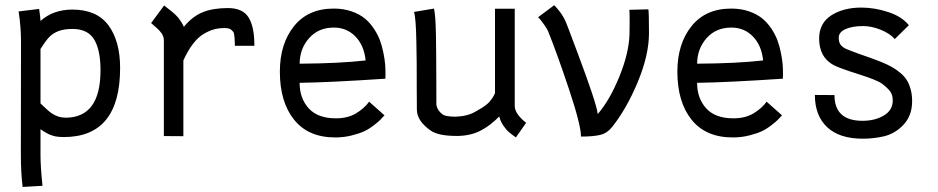

<svg xmlns="http://www.w3.org/2000/svg" viewBox="-20 -532 3663 750"><path d="M372.6 -257.3Q372.6 -336.9 347.7 -377.9Q322.8 -418.9 263.2 -418.9Q230 -418.9 208 -410.4Q186 -401.9 171.6 -386.5Q157.2 -371.1 138.2 -340.8V-127.9Q168.9 -98.1 182.6 -88.9Q208 -72.3 235.8 -72.3Q372.6 -72.3 372.6 -257.3ZM62 -360.8V-372.6Q62 -426.3 52.7 -487.3L132.8 -497.1Q137.7 -464.8 138.2 -450.2Q188 -494.6 262.7 -494.6Q358.4 -494.6 403.8 -432.9Q449.2 -371.1 449.2 -266.6Q449.2 3.4 229 3.4Q220.2 3.4 211.9 2.7Q203.6 2 197.8 1Q191.9 0 184.8 -2.4Q177.7 -4.9 174.3 -6.1Q170.9 -7.3 164.3 -11Q157.7 -14.6 155.5 -15.9Q153.3 -17.1 146.5 -21.7Q139.6 -26.4 138.2 -27.3V73.7Q138.2 118.2 146 193.8L68.4 198.2Q61.5 142.6 61.5 71.3Z M698.2 -427.2Q731.4 -467.8 771.5 -484.1Q811.5 -500.5 870.1 -500.5Q928.2 -500.5 950.9 -464.1Q973.6 -427.7 973.6 -356V-353H897.5Q897.5 -357.9 897 -368.9Q896.5 -379.9 896.2 -384.3Q896 -388.7 894.8 -396.7Q893.6 -404.8 890.9 -408Q888.2 -411.1 883.8 -415.3Q879.4 -419.4 872.6 -420.9Q865.7 -422.4 856.4 -422.4Q835.4 -422.4 816.9 -417.5Q798.3 -412.6 776.6 -400.1Q754.9 -387.7 734.4 -361.3Q713.9 -335 696.3 -295.9V0L620.1 -0.5V-373Q620.1 -377.4 619.6 -381.6Q619.1 -385.7 617.2 -389.9Q615.2 -394 614 -397.2Q612.8 -400.4 609.1 -404.5Q605.5 -408.7 603.8 -411.1Q602.1 -413.6 596.7 -418.5Q591.3 -423.3 588.9 -425.5Q586.4 -427.7 579.8 -433.6Q573.2 -439.5 570.3 -441.9L621.1 -510.7Q624.5 -507.8 635.5 -499.3Q646.5 -490.7 650.9 -487.3Q655.3 -483.9 663.8 -475.8Q672.4 -467.8 677.2 -461.7Q682.1 -455.6 688 -446.3Q693.8 -437 698.2 -427.2Z M1150.4 -283.2Q1306.2 -284.2 1408.2 -295.9Q1402.3 -354.5 1368.4 -389.4Q1334.5 -424.3 1284.2 -424.3Q1224.1 -424.3 1187.5 -383.1Q1150.9 -341.8 1150.4 -283.2ZM1283.7 -498.5Q1321.8 -498.5 1352.8 -487.8Q1383.8 -477.1 1404.3 -460.4Q1424.8 -443.8 1440.4 -420.2Q1456.1 -396.5 1464.4 -373.8Q1472.7 -351.1 1477.8 -325.2Q1482.9 -299.3 1484.4 -281.2Q1485.8 -263.2 1485.8 -245.6Q1485.8 -228.5 1485.4 -224.6Q1267.1 -210 1150.4 -208.5Q1150.4 -147.9 1185.8 -108.9Q1221.2 -69.8 1292 -69.8Q1338.9 -69.8 1371.1 -89.4Q1403.3 -108.9 1421.9 -134.8L1481.9 -81.5Q1471.2 -69.8 1465.1 -63.5Q1459 -57.1 1439.7 -42.2Q1420.4 -27.3 1401.9 -18.8Q1383.3 -10.3 1353 -2.7Q1322.8 4.9 1290 4.9Q1184.1 4.9 1128.7 -64.5Q1073.2 -133.8 1073.2 -252Q1073.2 -360.8 1128.4 -429.7Q1183.6 -498.5 1283.7 -498.5Z M1995.1 4.9Q1977.5 -7.8 1967.5 -16.4Q1957.5 -24.9 1946.3 -41.3Q1935.1 -57.6 1930.2 -77.1Q1895.5 -41.5 1857.4 -21.7Q1819.3 -2 1768.6 -1H1764.2Q1692.9 -1 1663.1 -21.5Q1608.4 -59.1 1608.4 -104.5Q1607.9 -133.8 1607.9 -189Q1607.9 -244.1 1607.7 -284.7Q1607.4 -325.2 1606.4 -369.9Q1605.5 -414.6 1603.3 -444.1Q1601.1 -473.6 1597.2 -485.4L1675.3 -498.5Q1678.2 -485.8 1680.2 -461.7Q1682.1 -437.5 1682.9 -395.8Q1683.6 -354 1683.8 -321.3Q1684.1 -288.6 1684.3 -223.4Q1684.6 -158.2 1684.6 -122.1Q1688.5 -100.1 1709 -85Q1721.2 -76.2 1760.7 -76.2Q1808.1 -78.1 1838.4 -96.7Q1839.8 -97.7 1850.1 -103.5Q1860.4 -109.4 1864.3 -111.8Q1868.2 -114.3 1877.2 -121.1Q1886.2 -127.9 1891.4 -133.5Q1896.5 -139.2 1902.8 -148.4Q1909.2 -157.7 1913.6 -168V-498H1990.7V-116.7Q1991.7 -86.9 2035.2 -52.2Z M2145 -511.7Q2168.9 -486.3 2180.4 -465.8Q2191.9 -445.3 2202.6 -414.6Q2204.1 -410.6 2237.3 -322.3Q2270.5 -233.9 2291.5 -171.4Q2312.5 -108.9 2314.9 -86.4Q2361.8 -140.6 2399.4 -232.9Q2437 -325.2 2439 -398.9Q2439.5 -412.6 2439.5 -446.3Q2439.5 -484.9 2438.5 -493.7L2512.7 -495.6Q2515.1 -482.4 2515.1 -400.9Q2514.6 -315.4 2470.7 -210.4Q2426.8 -105.5 2370.1 -34.7Q2351.1 -11.2 2324 -4.9Q2296.9 1.5 2249.5 1.5Q2249.5 -43 2203.1 -182.1Q2156.7 -321.3 2121.1 -409.7Q2118.2 -417.5 2104.7 -436.8Q2091.3 -456.1 2082 -464.8Z M2703.1 -283.2Q2858.9 -284.2 2960.9 -295.9Q2955.1 -354.5 2921.1 -389.4Q2887.2 -424.3 2836.9 -424.3Q2776.9 -424.3 2740.2 -383.1Q2703.6 -341.8 2703.1 -283.2ZM2836.4 -498.5Q2874.5 -498.5 2905.5 -487.8Q2936.5 -477.1 2957 -460.4Q2977.5 -443.8 2993.2 -420.2Q3008.8 -396.5 3017.1 -373.8Q3025.4 -351.1 3030.5 -325.2Q3035.6 -299.3 3037.1 -281.2Q3038.6 -263.2 3038.6 -245.6Q3038.6 -228.5 3038.1 -224.6Q2819.8 -210 2703.1 -208.5Q2703.1 -147.9 2738.5 -108.9Q2773.9 -69.8 2844.7 -69.8Q2891.6 -69.8 2923.8 -89.4Q2956.1 -108.9 2974.6 -134.8L3034.7 -81.5Q3023.9 -69.8 3017.8 -63.5Q3011.7 -57.1 2992.4 -42.2Q2973.1 -27.3 2954.6 -18.8Q2936 -10.3 2905.8 -2.7Q2875.5 4.9 2842.8 4.9Q2736.8 4.9 2681.4 -64.5Q2626 -133.8 2626 -252Q2626 -360.8 2681.2 -429.7Q2736.3 -498.5 2836.4 -498.5Z M3236.3 -277.8Q3179.7 -308.1 3179.7 -382.3Q3180.2 -441.9 3227.5 -472.2Q3274.9 -502.4 3344.7 -502.4Q3396 -502.4 3449.2 -485.1Q3502.4 -467.8 3530.3 -433.6L3475.1 -379.4Q3456.1 -401.4 3420.2 -415.8Q3384.3 -430.2 3351.6 -430.2Q3310.1 -430.2 3283.2 -418.5Q3256.3 -406.7 3256.3 -384.3Q3256.3 -367.2 3263.4 -357.4Q3270.5 -347.7 3285.6 -340.8Q3306.6 -332 3334.5 -322Q3362.3 -312 3382.1 -305.2Q3401.9 -298.3 3425 -288.8Q3448.2 -279.3 3464.1 -270.3Q3480 -261.2 3496.1 -248Q3512.2 -234.9 3521.7 -219.7Q3531.2 -204.6 3537.1 -183.6Q3543 -162.6 3543 -137.2Q3543 -82 3511.2 -46.9Q3479.5 -11.7 3435.1 0Q3393.1 9.8 3350.6 9.8Q3258.8 9.8 3210.9 -35.4Q3163.1 -80.6 3163.1 -161.1L3239.7 -160.6Q3239.7 -60.1 3349.1 -60.1Q3397.9 -60.1 3432.6 -80.8Q3467.3 -101.6 3467.3 -139.6Q3467.3 -161.1 3457.5 -174.6Q3447.8 -188 3425.3 -205.1Q3405.3 -219.7 3332.3 -242.7Q3259.3 -265.6 3236.3 -277.8Z"/></svg>

Font: FantasqueSansM Nerd Font
Style: Regular
Weight: 400
Monospace: yes
Designer: Jany Belluz
Version: Version 1.8.0 ; ttfautohint (v1.8.2);Nerd Fonts 3.4.0